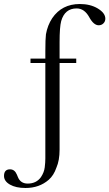

<svg xmlns="http://www.w3.org/2000/svg" viewBox="-137 -692 545 957"><path d="M15 -378V-400H89V-436Q89 -498 92 -521Q100 -566 123 -601Q171 -672 261 -672Q313 -672 350 -650Q388 -627 388 -599Q388 -585 378.5 -575.5Q369 -566 355 -566Q330 -566 308 -606Q284 -650 245 -650Q186 -650 168 -587Q160 -557 160 -482V-400H243V-378H160V54Q160 108 144 144Q131 182 106 204Q59 245 -10 245Q-58 245 -87.5 228Q-117 211 -117 185Q-117 152 -87 152Q-64 152 -53 178L-48 190Q-35 223 1 223Q44 223 67 191Q83 167 86 142Q89 117 89 98V-378Z"/></svg>

Font: New Athena Unicode
Style: Regular
Weight: 400
Designer: J. Rusten 1997; rev. by R. Hancock 2001, 2002, rev. by D. Mastronarde 2002-2021
Foundry: GreekKeys New Athena Unicode
Version: Version 5.008